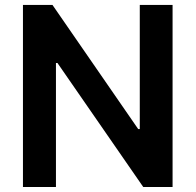

<svg xmlns="http://www.w3.org/2000/svg" viewBox="-20 -747 781 767"><path d="M669.4 0H552.2L209.5 -495.4H203.5V0H71.7V-727.3H189.6L532 -231.5H538.4V-727.3H669.4Z"/></svg>

Font: Linik Sans SemiBold
Style: Regular
Weight: 600
Designer: Fonts by Rasmus Andersson / Changes by Cristiano Sobral with parts from Marc Monis
Foundry: rsms
Version: Version 3.020; ttfautohint (v1.6)